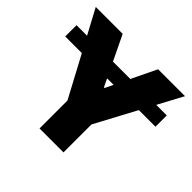

<svg xmlns="http://www.w3.org/2000/svg" viewBox="-173 -919 1111 1111"><g transform="rotate(45 382.0 -363.5)"><path d="M751.4 -573.9V-481.5H615.4L480.1 -228.7V0H284.1V-228.7L148.8 -481.5H12.8V-573.9H99.1L17 -727.3H237.2L311.1 -573.9H453.1L527 -727.3H747.2L665.1 -573.9ZM355.5 -481.5 379.3 -431.8H384.9L408.7 -481.5Z"/></g></svg>

Font: Karasuma Gothic
Style: Black
Weight: 900
Designer: Rasmus Andersson / Ryoko Nishizuka
Foundry: Genbu
Version: Version 1.00